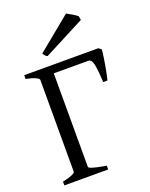

<svg xmlns="http://www.w3.org/2000/svg" viewBox="-156 -925 786 1007"><g transform="rotate(-20 237.5 -422.0)"><path d="M24.4 0V-21Q57.6 -27.8 76.4 -35.9Q95.2 -43.9 95.2 -50.8V-564Q95.2 -569.8 77.4 -578.6Q59.6 -587.4 24.4 -594.2V-615.2H438L453.1 -603Q452.6 -594.7 450.9 -582Q449.2 -569.3 447 -554.2Q444.8 -539.1 441.9 -522.7Q439 -506.3 436 -491Q433.1 -475.6 430.2 -462.2Q427.2 -448.7 424.8 -439.5H401.4Q398.4 -502 391.6 -536.6Q384.8 -571.3 366.2 -571.3H173.3V-50.8Q173.3 -47.4 177.2 -44.2Q181.2 -41 191.9 -37.6Q202.6 -34.2 221.2 -30Q239.7 -25.9 269 -21V0ZM173.8 -667.5Q165.5 -670.9 161.9 -675.5Q158.2 -680.2 151.9 -689.5L340.8 -844.2Q345.7 -841.3 354 -836.7Q362.3 -832 371.1 -826.9Q379.9 -821.8 387.2 -816.9Q394.5 -812 398.4 -808.1L402.8 -786.1Z"/></g></svg>

Font: Noto Serif Devanagari
Style: Bold
Weight: 700
Designer: Monotype Design Team
Foundry: Monotype Imaging Inc.
Version: Version 1.01